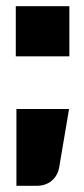

<svg xmlns="http://www.w3.org/2000/svg" viewBox="-20 -514 272 620"><path d="M203 -162 171 27Q166 54 146.5 70Q127 86 98 86H33V-162ZM204 -332H31V-494H204Z"/></svg>

Font: Blinker ExtraBold
Style: Regular
Weight: 800
Designer: Juergen Huber
Foundry: supertype
Version: Version 1.017;hotconv 1.0.117;makeotfexe 2.5.65602